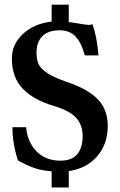

<svg xmlns="http://www.w3.org/2000/svg" viewBox="-20 -740 521 837"><path d="M205.1 77.1V6.8Q165.5 3.9 133.8 -6.3Q102.1 -16.6 58.1 -40.5Q34.2 -115.2 34.2 -185.5H93.8Q99.6 -120.6 139.4 -80.1Q179.2 -39.6 243.2 -39.6Q293 -39.6 316.7 -67.6Q340.3 -95.7 340.3 -147Q340.3 -194.3 312.7 -225.6Q285.2 -256.8 215.8 -277.8Q126 -304.2 78.9 -353.5Q31.7 -402.8 31.7 -484.9Q31.7 -547.4 80.3 -592.3Q128.9 -637.2 205.1 -646V-719.7H279.8V-643.6Q289.1 -643.1 324 -637.2Q358.9 -631.3 366.7 -631.3Q373.5 -631.3 383.3 -634.3Q402.8 -579.6 409.2 -498.5H349.6Q335 -553.7 309.3 -580.8Q283.7 -607.9 240.7 -607.9Q189.5 -607.9 164.3 -581.8Q139.2 -555.7 139.2 -510.3Q139.2 -480.5 147.9 -460.9Q156.7 -441.4 185.5 -421.9Q214.4 -402.3 269 -383.8Q362.3 -352.5 406 -307.6Q449.7 -262.7 449.7 -191.4Q449.7 -111.8 403.6 -58.6Q357.4 -5.4 279.8 5.9V77.1Z"/></svg>

Font: Elstob
Style: Bold
Weight: 700
Designer: Peter S. Baker
Version: Version 1.015